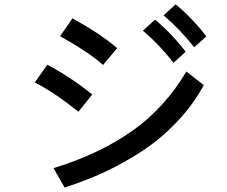

<svg xmlns="http://www.w3.org/2000/svg" viewBox="-20 -839 1040 881"><path d="M255.9 -672.9 312.5 -754.9Q441.4 -683.6 517.6 -618.2L453.1 -541Q383.8 -601.6 255.9 -672.9ZM139.6 -460.9 197.3 -542Q305.7 -484.4 403.3 -405.3L339.8 -326.2Q232.4 -413.1 139.6 -460.9ZM225.6 -67.4Q435.5 -131.8 585.9 -237.8Q736.3 -343.8 835 -510.7L915 -448.2Q864.3 -355.5 790 -277.8Q715.8 -200.2 629.4 -144Q543 -87.9 457 -48.3Q371.1 -8.8 276.4 21.5ZM730.5 -768.6 786.1 -819.3Q864.3 -753.9 926.8 -671.9L871.1 -622.1Q806.6 -704.1 730.5 -768.6ZM635.7 -698.2 691.4 -749Q769.5 -683.6 832 -601.6L776.4 -550.8Q710 -635.7 635.7 -698.2Z"/></svg>

Font: Gothic A1 SemiBold
Style: Regular
Weight: 600
Version: Version 2.50